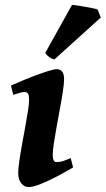

<svg xmlns="http://www.w3.org/2000/svg" viewBox="-20 -737 428 777"><path d="M275.9 -59.6Q245.6 -41.5 210.7 -23.2Q175.8 -4.9 145 7.6Q114.3 20 94.7 20Q78.1 20 65.9 4.6Q53.7 -10.7 53.7 -37.1Q53.7 -54.7 58.1 -85.2Q62.5 -115.7 69.1 -152.1Q75.7 -188.5 82.3 -224.4Q88.9 -260.3 93.3 -289.1Q97.7 -317.9 97.7 -332Q97.7 -354.5 92.3 -359.6Q86.9 -364.7 77.6 -364.7Q71.8 -364.7 58.1 -360.8Q44.4 -356.9 33.7 -353L24.4 -390.6Q44.9 -399.9 72.3 -411.4Q99.6 -422.9 127.4 -433.1Q155.3 -443.4 177.2 -450.2Q199.2 -457 209.5 -457Q223.1 -457 231.2 -447.8Q239.3 -438.5 239.3 -416Q239.3 -398.9 234.6 -368.2Q230 -337.4 223.1 -300.3Q216.3 -263.2 209.5 -225.8Q202.6 -188.5 198 -157.7Q193.4 -127 193.4 -109.9Q193.4 -81.1 208 -81.1Q223.1 -81.1 234.9 -85Q246.6 -88.9 266.1 -97.2ZM375.5 -697.8 387.7 -666 199.7 -496.1Q176.8 -502.4 163.1 -522.9L271.5 -717.3Q280.3 -716.8 303.2 -713.1Q326.2 -709.5 348.1 -705.3Q370.1 -701.2 375.5 -697.8Z"/></svg>

Font: Gentium Book Plus
Style: Bold Italic
Weight: 700
Italic angle: -8°
Designer: Victor Gaultney, Annie Olsen, Iska Routamaa, Becca Hirsbrunner
Foundry: SIL International
Version: Version 6.101